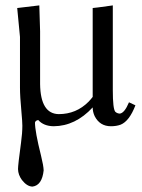

<svg xmlns="http://www.w3.org/2000/svg" viewBox="-20 -459 526 713"><path d="M101.1 233.9Q80.6 233.9 61.5 209.5Q47.4 190.4 46.9 168.9Q46.9 153.3 58.1 70.8Q63 35.6 63 7.8Q63 -6.3 59.6 -43.5Q54.2 -101.1 54.2 -133.8V-321.8L43.9 -429.2Q47.9 -429.2 117.7 -438Q122.6 -438.5 126 -439Q126 -438 128.9 -342.8V-147Q130.4 -36.1 198.2 -35.2Q263.2 -35.2 309.1 -81.5Q317.9 -90.8 324.2 -99.1V-429.2Q329.6 -429.2 392.1 -438Q396 -438.5 398.9 -439V-124Q398.9 -54.7 408.2 -43.9Q415 -37.6 424.8 -37.1Q442.4 -39.1 459 -79.1L482.9 -67.9Q460.4 -9.3 428.2 3.9Q412.1 9.8 392.1 9.8Q350.6 9.8 331.5 -27.8Q324.2 -43.5 324.2 -60.1Q259.8 9.3 179.2 9.8Q142.1 9.3 122.1 -13.2Q111.8 -11.7 109.9 -3.9Q109.9 29.3 132.3 118.7Q141.6 156.2 142.1 173.8Q136.2 229 101.1 233.9Z"/></svg>

Font: Linux Biolinum Capitals O
Style: Small Caps
Weight: 400
Designer: Philipp H. Poll
Foundry: Philipp H. Poll
Version: Version 1.0.4